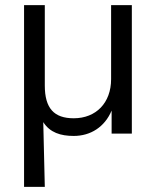

<svg xmlns="http://www.w3.org/2000/svg" viewBox="-20 -522 610 750"><path d="M74 208H155L149 -45C175 -4 217 9 268 9C334 9 389 -26 416 -90V0H495V-502H414V-213C414 -120 355 -60 268 -60C191 -60 155 -99 155 -188V-502H74Z"/></svg>

Font: Poppy and Pepper
Style: Regular
Weight: 400
Designer: Thy Ha
Foundry: Thy Ha
Version: Version 0.001;Glyphs 3.2 (3227)